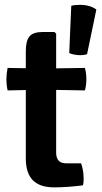

<svg xmlns="http://www.w3.org/2000/svg" viewBox="-20 -783 429 807"><path d="M279.5 -758.5Q293 -762.5 313 -762.5Q334.5 -763 352.5 -758.2Q370.5 -753.5 385 -743L346 -555.5Q333.5 -551 318 -551Q305 -551 292.2 -553.5Q279.5 -556 271 -560ZM88.5 -568Q88.5 -611.5 104 -630Q119.5 -648.5 159 -648.5H209L216 -641.5V-141.5Q216 -120.5 225.8 -108.5Q235.5 -96.5 259 -96.5H321Q331.5 -66 331.5 -33Q331.5 -26 331 -18.2Q330.5 -10.5 328.5 -4Q302 -0.5 269.8 2Q237.5 4.5 207.5 4.5Q148 4.5 118.2 -25.2Q88.5 -55 88.5 -117ZM337 -497.5Q343 -474.5 343 -451Q343 -425 337 -403L161.5 -406L12 -403Q7 -426 7 -451Q7 -473.5 12 -497.5L164.5 -495Z"/></svg>

Font: Signika SemiBold
Style: Regular
Weight: 600
Designer: Anna Giedry
Foundry: Anna Giedry
Version: Version 2.001